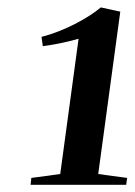

<svg xmlns="http://www.w3.org/2000/svg" viewBox="-20 -921 363 518"><path d="M64.5 -441 142.5 -451.5 192 -816.5Q182 -813.5 165.5 -809.5Q149 -805.5 130.5 -802Q112 -798.5 95.5 -796.5L92 -821.5Q115.5 -827.5 138.2 -836.5Q161 -845.5 182 -856.2Q203 -867 221 -878.5Q239 -890 252 -901L304.5 -889.5L245 -451.5L323 -441L320.5 -422.5H62.5Z"/></svg>

Font: Merriweather 120pt SemiBold
Style: Italic
Weight: 600
Italic angle: -7.8°
Version: Version 2.101